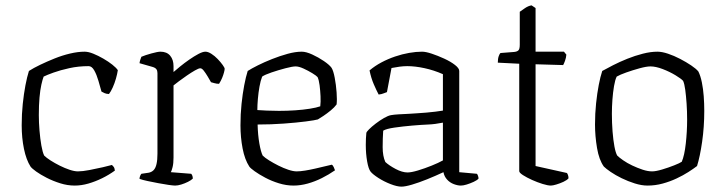

<svg xmlns="http://www.w3.org/2000/svg" viewBox="-20 -693 2711 717"><path d="M259 0Q232 0 205 -8.5Q178 -17 154.5 -29Q131 -41 115 -52.5Q99 -64 94 -71Q78 -96 69.5 -137Q61 -178 61 -225Q61 -267 65 -305Q69 -343 75 -374.5Q81 -406 88 -428Q105 -439 130 -451Q155 -463 183.5 -474.5Q212 -486 241.5 -493Q271 -500 296 -500Q310 -500 328.5 -492.5Q347 -485 366 -474Q385 -463 399.5 -451.5Q414 -440 420 -431Q418 -417 413 -399.5Q408 -382 401 -366.5Q394 -351 387 -342Q378 -342 371 -345Q364 -348 359 -351Q354 -369 347.5 -391.5Q341 -414 332 -430Q323 -446 311 -446Q273 -446 239 -438.5Q205 -431 180 -422Q155 -413 143 -407Q139 -397 134.5 -377Q130 -357 127.5 -328.5Q125 -300 125 -263Q125 -236 127.5 -205.5Q130 -175 134.5 -149.5Q139 -124 145 -112Q153 -104 168.5 -94Q184 -84 203 -74.5Q222 -65 240 -59Q258 -53 271 -53Q288 -53 314 -58Q340 -63 364 -68.5Q388 -74 398 -77Q400 -75 404 -70.5Q408 -66 409 -56Q387 -40 361.5 -27.5Q336 -15 310 -7.5Q284 0 259 0Z M634 0Q627 0 609.5 -2.5Q592 -5 571 -9Q550 -13 531 -17Q512 -21 501 -25Q501 -31 503.5 -36.5Q506 -42 508 -44L535 -48Q546 -50 553.5 -57.5Q561 -65 564.5 -80.5Q568 -96 568 -119V-420Q568 -429 564 -434.5Q560 -440 550 -443L501 -457Q502 -465 504.5 -471.5Q507 -478 508 -481Q522 -487 545.5 -493.5Q569 -500 579 -500Q603 -500 615.5 -485Q628 -470 628 -446V-424Q637 -432 653 -445Q669 -458 687 -470.5Q705 -483 721 -491.5Q737 -500 747 -500Q757 -500 769.5 -492Q782 -484 793 -472.5Q804 -461 811.5 -450.5Q819 -440 819 -436Q819 -432 816.5 -422.5Q814 -413 809.5 -402Q805 -391 798 -380Q789 -380 780.5 -382.5Q772 -385 768 -386Q763 -395 755.5 -407.5Q748 -420 741 -429Q734 -438 728 -438Q722 -438 708 -430Q694 -422 678 -411Q662 -400 648 -389.5Q634 -379 628 -374V-105Q628 -83 624.5 -69Q621 -55 618 -50L694 -44Q696 -42 698 -37.5Q700 -33 700 -26Q694 -20 682 -14Q670 -8 657 -4Q644 0 634 0Z M1076 0Q1049 0 1021.5 -8.5Q994 -17 970.5 -29.5Q947 -42 931 -53.5Q915 -65 911 -71Q894 -97 886 -138.5Q878 -180 878 -225Q878 -267 882 -305Q886 -343 892 -374.5Q898 -406 905 -428Q919 -437 943 -449Q967 -461 996 -472.5Q1025 -484 1054 -492Q1083 -500 1107 -500Q1123 -500 1146 -489.5Q1169 -479 1189.5 -465Q1210 -451 1218 -440Q1225 -429 1230 -402.5Q1235 -376 1237 -348Q1239 -320 1237 -303Q1229 -292 1215 -280.5Q1201 -269 1187.5 -260Q1174 -251 1167 -247Q1157 -244 1122.5 -239.5Q1088 -235 1040 -231.5Q992 -228 942 -228Q943 -189 948.5 -157.5Q954 -126 961 -112Q969 -104 985 -94Q1001 -84 1020 -74.5Q1039 -65 1057 -59Q1075 -53 1088 -53Q1101 -53 1119.5 -56Q1138 -59 1157.5 -63.5Q1177 -68 1193.5 -72Q1210 -76 1219 -78Q1223 -76 1226.5 -68.5Q1230 -61 1231 -57Q1208 -41 1182 -28Q1156 -15 1129 -7.5Q1102 0 1076 0ZM1022 -279Q1052 -279 1082 -281Q1112 -283 1137 -287Q1162 -291 1176 -296Q1178 -312 1177 -333.5Q1176 -355 1173.5 -374.5Q1171 -394 1166 -405Q1162 -410 1146.5 -419.5Q1131 -429 1113.5 -437Q1096 -445 1084 -445Q1072 -445 1045.5 -438Q1019 -431 994 -422.5Q969 -414 959 -407Q953 -392 949 -369.5Q945 -347 943 -323.5Q941 -300 941 -282Q955 -281 976.5 -280Q998 -279 1022 -279Z M1479 4Q1463 4 1438.5 -5.5Q1414 -15 1393 -28.5Q1372 -42 1364 -52Q1356 -62 1351 -90.5Q1346 -119 1346 -152Q1346 -164 1346.5 -175Q1347 -186 1348 -196Q1348 -200 1358 -210Q1368 -220 1383 -231.5Q1398 -243 1413.5 -252Q1429 -261 1440 -263Q1451 -265 1468 -266Q1485 -267 1507 -268Q1521 -269 1538 -270Q1555 -271 1572.5 -272.5Q1590 -274 1606 -276Q1622 -278 1634 -280V-416Q1600 -431 1565 -438.5Q1530 -446 1501 -446Q1487 -446 1472 -444Q1457 -442 1442 -439L1425 -349Q1421 -348 1413 -344.5Q1405 -341 1394 -340Q1386 -355 1376 -378Q1366 -401 1360 -430Q1380 -447 1404.5 -460Q1429 -473 1455.5 -482Q1482 -491 1508 -495.5Q1534 -500 1556 -500Q1570 -500 1592.5 -492.5Q1615 -485 1639 -474Q1663 -463 1679 -450.5Q1695 -438 1695 -428V-50L1761 -44Q1763 -42 1765 -36.5Q1767 -31 1767 -26Q1762 -20 1749 -14Q1736 -8 1723 -4Q1710 0 1701 0Q1689 0 1674.5 -5.5Q1660 -11 1649.5 -22.5Q1639 -34 1636 -50Q1606 -36 1575 -23.5Q1544 -11 1518.5 -3.5Q1493 4 1479 4ZM1502 -49Q1516 -49 1541 -56.5Q1566 -64 1592 -74.5Q1618 -85 1634 -94V-235Q1604 -229 1579 -228Q1554 -227 1519 -224Q1484 -221 1453 -216.5Q1422 -212 1411 -205Q1409 -177 1409 -143.5Q1409 -110 1419 -88Q1433 -75 1457.5 -62Q1482 -49 1502 -49Z M2037 0Q2026 0 2006.5 -6Q1987 -12 1967 -21Q1947 -30 1933 -39Q1919 -48 1919 -54V-455L1839 -459Q1839 -474 1842.5 -483.5Q1846 -493 1849 -495L1900 -499Q1911 -500 1916 -505Q1921 -510 1921 -526V-649Q1929 -655 1941 -663Q1953 -671 1965 -673L1980 -663V-500H2086L2095 -489Q2094 -477 2090 -466Q2086 -455 2083 -450L1980 -453V-73L2097 -47Q2099 -45 2101 -39.5Q2103 -34 2103 -27Q2097 -20 2084 -14Q2071 -8 2057.5 -4Q2044 0 2037 0Z M2398 0Q2376 0 2350.5 -8Q2325 -16 2301.5 -27.5Q2278 -39 2260.5 -51Q2243 -63 2235 -71Q2217 -96 2209.5 -140.5Q2202 -185 2202 -228Q2202 -269 2206 -307Q2210 -345 2216 -376Q2222 -407 2229 -428Q2245 -437 2269.5 -449.5Q2294 -462 2322.5 -473.5Q2351 -485 2380.5 -492.5Q2410 -500 2435 -500Q2452 -500 2474.5 -492.5Q2497 -485 2520 -473Q2543 -461 2561.5 -448.5Q2580 -436 2588 -426Q2596 -410 2601 -385.5Q2606 -361 2608 -333.5Q2610 -306 2610 -279Q2610 -219 2602 -163.5Q2594 -108 2583 -73Q2570 -63 2550.5 -50.5Q2531 -38 2506.5 -26.5Q2482 -15 2454.5 -7.5Q2427 0 2398 0ZM2415 -53Q2429 -53 2452.5 -60Q2476 -67 2497.5 -75.5Q2519 -84 2526 -89Q2536 -112 2541 -157Q2546 -202 2546 -246Q2546 -277 2544 -306Q2542 -335 2539 -357.5Q2536 -380 2531 -391Q2524 -399 2502.5 -412Q2481 -425 2455 -435Q2429 -445 2409 -445Q2394 -445 2368.5 -438Q2343 -431 2319 -422.5Q2295 -414 2283 -407Q2277 -395 2273 -371.5Q2269 -348 2267 -321Q2265 -294 2265 -268Q2265 -234 2267.5 -202Q2270 -170 2274.5 -146Q2279 -122 2285 -112Q2292 -105 2307 -94.5Q2322 -84 2341 -75Q2360 -66 2379.5 -59.5Q2399 -53 2415 -53Z"/></svg>

Font: Texturina 12pt Thin
Style: Regular
Weight: 250
Designer: Guillermo Torres Carreño
Foundry: Omnibus-Type
Version: Version 1.002